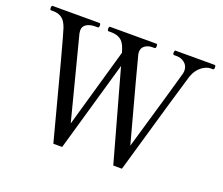

<svg xmlns="http://www.w3.org/2000/svg" viewBox="-122 -911 1281 1105"><g transform="rotate(20 519.0 -358.0)"><path d="M1015 -730Q1020 -730 1021.5 -726.5Q1023 -723 1023 -716Q1023 -703 1015 -703H1001Q975 -703 946.5 -681Q918 -659 903 -618Q889 -576 719 14H666Q561 -366 512 -540L353 14H299Q143 -583 125 -635Q111 -674 89.5 -688.5Q68 -703 39 -703H24Q17 -703 17 -716Q17 -730 24 -730H310Q315 -730 316.5 -726.5Q318 -723 318 -716Q318 -703 310 -703H296Q262 -703 241.5 -690Q221 -677 221 -652Q221 -646 223 -634L353 -130L491 -613L484 -635Q471 -674 448.5 -688.5Q426 -703 392 -703H376Q369 -703 369 -716Q369 -730 376 -730H658Q663 -730 664.5 -726.5Q666 -723 666 -716Q666 -703 658 -703H644Q618 -703 599.5 -689.5Q581 -676 581 -652Q581 -641 583 -635Q593 -592 719 -127Q850 -575 861 -618Q864 -629 864 -639Q864 -668 843 -685.5Q822 -703 792 -703H777Q770 -703 770 -716Q770 -730 777 -730Z"/></g></svg>

Font: Shippori Mincho Medium
Style: Regular
Weight: 500
Designer: FONTDASU
Foundry: FONTDASU / Google Inc. / but / Adobe
Version: Version 3.110; ttfautohint (v1.8.3)